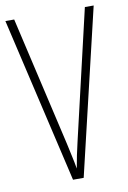

<svg xmlns="http://www.w3.org/2000/svg" viewBox="-82 -765 546 816"><g transform="rotate(-10 190.5 -357.0)"><path d="M381 -714 212 0H166L0 -714H38L167 -155Q173 -126 179 -99.5Q185 -73 190 -44Q195 -73 200.5 -100Q206 -127 213 -156L343 -714Z"/></g></svg>

Font: Noto Sans Lao ExtraCondensed ExtraLight
Style: Regular
Weight: 200
Width: 2
Designer: Monotype Design Team
Foundry: Monotype Imaging Inc.
Version: Version 2.003; ttfautohint (v1.8.4.7-5d5b)